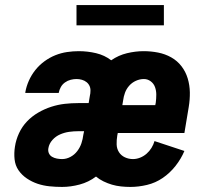

<svg xmlns="http://www.w3.org/2000/svg" viewBox="-20 -730 840 758"><path d="M225 8Q200 8 175.5 5.5Q151 3 128.5 -4.5Q106 -12 86 -25.5Q66 -39 53 -58Q40 -77 37.5 -101.5Q35 -126 39 -151Q43 -178 55 -204Q67 -230 86.5 -250.5Q106 -271 131 -285.5Q156 -300 182.5 -308.5Q209 -317 235.5 -320Q262 -323 289 -323H330L335 -353Q336 -357 336.5 -361Q337 -365 337 -369Q338 -380 334 -389.5Q330 -399 322 -405.5Q314 -412 303.5 -415Q293 -418 282 -418Q271 -418 259 -415Q247 -412 236.5 -404.5Q226 -397 220 -386Q214 -375 212 -364V-363H80V-366Q84 -389 94 -411.5Q104 -434 119.5 -453.5Q135 -473 155.5 -488Q176 -503 198.5 -512Q221 -521 244.5 -524.5Q268 -528 291 -528Q326 -528 359.5 -520Q393 -512 419 -492Q448 -512 481.5 -520Q515 -528 547 -528Q576 -528 604 -522.5Q632 -517 656 -503.5Q680 -490 696.5 -468.5Q713 -447 721 -420.5Q729 -394 729.5 -365.5Q730 -337 725 -307L708 -205H445L443 -195Q440 -177 440.5 -160Q441 -143 449.5 -129.5Q458 -116 473 -109Q488 -102 505 -102Q519 -102 533 -107.5Q547 -113 558.5 -123Q570 -133 578 -146Q586 -159 590 -173L708 -134Q695 -103 673 -75Q651 -47 622.5 -27.5Q594 -8 560.5 0Q527 8 495 8Q476 8 457.5 6Q439 4 422 -1Q405 -6 388.5 -14Q372 -22 359 -33Q330 -11 294.5 -1.5Q259 8 225 8ZM463 -315H593L595 -325Q597 -341 597 -356.5Q597 -372 592 -386Q587 -400 575 -409Q563 -418 548 -418Q532 -418 516.5 -411Q501 -404 490 -391.5Q479 -379 473.5 -364Q468 -349 466 -333ZM225 -102Q242 -102 258 -110.5Q274 -119 285 -133.5Q296 -148 301.5 -164.5Q307 -181 309 -198L312 -212H289Q271 -212 253 -209.5Q235 -207 217.5 -199.5Q200 -192 187 -177.5Q174 -163 171 -145Q169 -134 173 -125Q177 -116 185.5 -111Q194 -106 204.5 -104Q215 -102 225 -102ZM627 -630H282V-710H627Z"/></svg>

Font: Iosevka Aile Extrabold
Style: Italic
Weight: 800
Italic angle: -9°
Designer: Belleve Invis
Foundry: Belleve Invis
Version: Version 31.1.0; ttfautohint (v1.8.4)